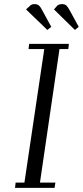

<svg xmlns="http://www.w3.org/2000/svg" viewBox="-20 -916 404 936"><path d="M53.2 0 56.2 -25.9H99.1L195.8 -676.8H119.1L122.1 -702.1H315.9L313 -676.8H270L174.8 -25.9H250L246.1 0ZM106.9 -870.1 127.9 -889.2Q135.7 -896 147.9 -896Q161.6 -896 169.7 -889.2Q177.7 -882.3 187 -863.8L230 -785.2L210.9 -770ZM243.2 -870.1 259.8 -889.2Q270 -896 282.2 -896Q295.9 -896 303.5 -889.2Q311 -882.3 320.8 -863.8L363.8 -785.2L345.2 -770Z"/></svg>

Font: Dehuti Alt
Style: Italic
Weight: 400
Version: Version 1.2